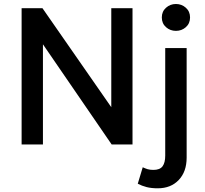

<svg xmlns="http://www.w3.org/2000/svg" viewBox="-20 -742 1055 986"><path d="M91 0V-700H198L551.5 -191.5V-700H660.5V0H553.5L200.5 -514.5V0ZM790 225Q757.5 225 733 218.8Q708.5 212.5 687.5 201.5L713 117Q725.5 123 737.8 126.8Q750 130.5 768 130.5Q801 130.5 814.8 112Q828.5 93.5 828.5 57V-495H938.5V67.5Q938.5 139.5 898 182.2Q857.5 225 790 225ZM883.5 -583.5Q854 -583.5 832.5 -602.5Q811 -621.5 811 -652.5Q811 -683 832.5 -702.2Q854 -721.5 883.5 -721.5Q913 -721.5 934.5 -702.2Q956 -683 956 -652.5Q956 -621.5 934.5 -602.5Q913 -583.5 883.5 -583.5Z"/></svg>

Font: Geologica
Style: Regular
Weight: 400
Designer: Sindre Bremnes, Frode Helland
Foundry: Monokrom Skriftforlag AS
Version: Version 1.010; ttfautohint (v1.8.4.7-5d5b);gftools[0.9.28]